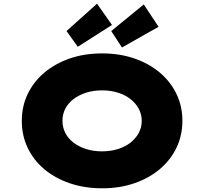

<svg xmlns="http://www.w3.org/2000/svg" viewBox="-20 -1009 1104 1039"><path d="M533 10Q437 10 357 -17.5Q277 -45 219 -94Q161 -143 129.5 -209.5Q98 -276 98 -355Q98 -434 130 -500.5Q162 -567 220 -616Q278 -665 357.5 -692.5Q437 -720 532 -720Q628 -720 707.5 -692.5Q787 -665 845 -616Q903 -567 935 -500.5Q967 -434 967 -356Q967 -276 935 -209.5Q903 -143 845 -94Q787 -45 707.5 -17.5Q628 10 533 10ZM532 -190Q579 -190 618.5 -202.5Q658 -215 686.5 -237.5Q715 -260 731 -290Q747 -320 747 -355Q747 -390 731 -420Q715 -450 686.5 -472.5Q658 -495 618.5 -507.5Q579 -520 532 -520Q485 -520 446 -507.5Q407 -495 378 -473Q349 -451 333.5 -421Q318 -391 318 -355Q318 -320 333.5 -289.5Q349 -259 378 -237Q407 -215 446 -202.5Q485 -190 532 -190ZM401 -756 340 -841 505 -989 586 -874ZM640 -752 582 -841 758 -985 838 -864Z"/></svg>

Font: Lexend Peta Black
Style: Regular
Weight: 900
Version: Version 1.007